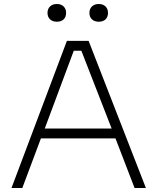

<svg xmlns="http://www.w3.org/2000/svg" viewBox="-20 -933 781 953"><path d="M215.8 -869.1Q215.8 -888.7 228.3 -900.9Q240.7 -913.1 262.2 -913.1Q283.7 -913.1 295.9 -900.9Q308.1 -888.7 308.1 -869.1Q308.1 -848.6 295.9 -836.9Q283.7 -825.2 262.2 -825.2Q240.7 -825.2 228.3 -837.2Q215.8 -849.1 215.8 -869.1ZM423.8 -869.1Q423.8 -888.7 436.3 -900.9Q448.7 -913.1 470.2 -913.1Q491.7 -913.1 503.9 -900.9Q516.1 -888.7 516.1 -869.1Q516.1 -848.6 503.9 -836.9Q491.7 -825.2 470.2 -825.2Q448.7 -825.2 436.3 -837.2Q423.8 -849.1 423.8 -869.1ZM90.8 0H37.1L312 -730H419.9L704.1 0H647.9L553.2 -246.1H183.1ZM202.1 -294.9H534.2L383.8 -681.2H346.2Z"/></svg>

Font: Sora ExtraLight
Style: Regular
Weight: 200
Designer: Jonathan Barnbrook, Julián Moncada
Foundry: Barnbrook Fonts
Version: Version 2.000